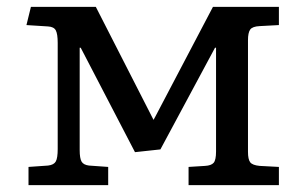

<svg xmlns="http://www.w3.org/2000/svg" viewBox="-20 -539 889 559"><path d="M63 0V-53L120 -57Q137 -59 142.5 -69Q148 -79 148 -105V-414Q148 -440 142.5 -450.5Q137 -461 120 -462L57 -466L70 -519H259L427 -190L433 -201L600 -519H792V-466L736 -463Q715 -462 708.5 -453Q702 -444 702 -422V-97Q702 -75 708.5 -66.5Q715 -58 736 -56L792 -53V0H529V-53L577 -56Q595 -57 602 -65Q609 -73 609 -98V-400H606L447 -104L373 -96L215 -400H212V-102Q212 -78 217.5 -68.5Q223 -59 239 -57L295 -53V0Z"/></svg>

Font: Literata 7pt
Style: Regular
Weight: 400
Designer: Latin by Veronika Burian and Jose Scaglione. Greek by Irene Vlachou. Cyrillic by Vera Evstafieva.
Foundry: TypeTogether
Version: Version 3.002